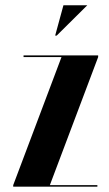

<svg xmlns="http://www.w3.org/2000/svg" viewBox="-20 -704 410 724"><path d="M193.8 -569.8H188L219.2 -684.1H309.1ZM347.2 0H29.8V-5.9L211.9 -488.8H68.8V-495.1H350.1V-488.8L168 -5.9H347.2Z"/></svg>

Font: Moniqa Black Display
Style: Regular
Weight: 900
Designer: Rajesh Rajput
Foundry: Rajesh Rajput
Version: Version 1.000